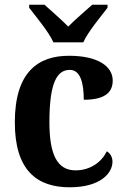

<svg xmlns="http://www.w3.org/2000/svg" viewBox="-20 -786 533 816"><path d="M207 -606H334C354 -651 408 -715 437 -753V-766H372C346 -742 298 -702 270 -673C242 -702 195 -742 169 -766H104V-753C133 -715 187 -651 207 -606ZM276 10C407 10 458 -50 458 -99C458 -118 449 -134 434 -143C412 -98 365 -62 301 -62C222 -62 190 -131 190 -267C190 -439 224 -489 277 -489C323 -489 336 -430 336 -362C436 -362 459 -401 459 -444C459 -503 398 -549 273 -549C144 -549 43 -482 43 -266C43 -62 137 10 276 10Z"/></svg>

Font: Noto Serif Ethiopic SemiCondensed
Style: Bold
Weight: 700
Width: 4
Designer: Monotype Design Team
Foundry: Monotype Imaging Inc.
Version: Version 2.102